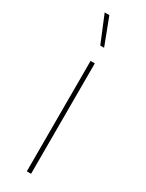

<svg xmlns="http://www.w3.org/2000/svg" viewBox="-193 -752 597 783"><g transform="rotate(30 105.0 -360.0)"><path d="M98 -594H116L68 -720H46ZM95 0H115V-520H95Z"/></g></svg>

Font: Fixel Text Thin
Style: Regular
Weight: 100
Width: 4
Designer: AlfaBravo + MacPaw
Foundry: Kyrylo Tkachov, Marchela Mozhyna, Serhii Makarenko, Maria Weinstein, Zakhar Kryvoshyya
Version: Version 1.211